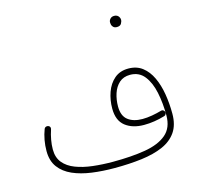

<svg xmlns="http://www.w3.org/2000/svg" viewBox="-114 -919 1097 1055"><g transform="rotate(-15 434.0 -391.5)"><path d="M73.2 -174.8Q73.2 -237.8 95.2 -295.9Q98.1 -302.7 105.2 -305.2Q112.3 -307.6 119.1 -304.7Q133.3 -298.8 127.4 -281.2Q119.1 -256.8 114 -228.8Q108.9 -200.7 108.9 -174.3Q108.9 -127.9 133.3 -98.4Q157.7 -68.8 200.2 -52.5Q242.7 -36.1 296.9 -29.8Q351.1 -23.4 411.1 -23.4Q516.6 -23.4 595 -36.6Q673.3 -49.8 716.8 -86.7Q760.3 -123.5 760.3 -193.8Q760.3 -263.7 747.6 -324.7Q734.9 -385.7 705.1 -423.3Q675.3 -460.9 624.5 -460.9Q586.9 -460.9 562.7 -439.2Q538.6 -417.5 527.3 -382.8Q516.1 -348.1 516.1 -309.6Q516.1 -255.9 546.9 -232.2Q577.6 -208.5 628.9 -208.5Q654.8 -208.5 684.1 -213.6Q713.4 -218.8 738.3 -226.1Q745.1 -228.5 751 -224.6Q756.8 -220.7 758.8 -214.8Q760.7 -208 757.6 -201.4Q754.4 -194.8 747.6 -192.9Q687 -174.8 628.9 -174.8Q564 -174.8 523.2 -206.5Q482.4 -238.3 482.4 -306.6Q482.4 -355.5 497.8 -398.9Q513.2 -442.4 544.7 -469.5Q576.2 -496.6 624 -496.6Q671.4 -496.6 703.9 -471.4Q736.3 -446.3 756.3 -403.6Q776.4 -360.8 785.4 -306.6Q794.4 -252.4 794.4 -194.3Q794.4 -131.3 766.6 -90.8Q738.8 -50.3 687.5 -27.8Q636.2 -5.4 565.9 3.4Q495.6 12.2 411.1 12.2Q343.3 12.2 282.5 3.9Q221.7 -4.4 174.6 -25.1Q127.4 -45.9 100.3 -82.3Q73.2 -118.7 73.2 -174.8ZM593.3 -767.6Q593.3 -778.3 601.6 -787.4Q609.9 -796.4 624.5 -796.4Q634.3 -796.4 640.6 -792.5Q647 -788.6 650.4 -783.2Q655.8 -775.4 655.8 -766.6Q655.8 -755.9 648.9 -744.4Q642.1 -732.9 623.5 -732.9Q611.3 -732.9 604.5 -739Q597.7 -745.1 595.2 -752.9Q594.7 -756.3 594 -760Q593.3 -763.7 593.3 -767.6Z"/></g></svg>

Font: Mikhak-DS1-FD ExtraLight
Style: Regular
Weight: 200
Designer: Amin Abedi
Version: Version 3.2